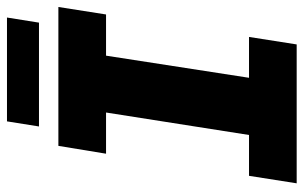

<svg xmlns="http://www.w3.org/2000/svg" viewBox="-184 -708 891 564"><g transform="rotate(-90 262.0 -425.5)"><path d="M6 0 28 -140H148L214 -560H93L116 -700H524L502 -560H381L316 -140H436L414 0ZM173 -757 188 -851H493L478 -757Z"/></g></svg>

Font: MuseoModerno
Style: Bold Italic
Weight: 700
Italic angle: -9°
Designer: Pablo Cosgaya, Héctor Gatti, Marcela Romero, and the Authors of The MuseoModerno Project.
Foundry: Omnibus-Type Team
Version: Version 1.003